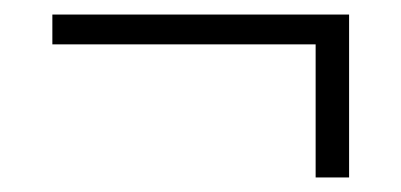

<svg xmlns="http://www.w3.org/2000/svg" viewBox="-20 -488 552 264"><path d="M460 -244H414V-427H52V-468H460Z"/></svg>

Font: Creato Display Light
Style: Regular
Weight: 300
Version: Version 1.000